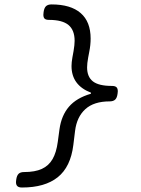

<svg xmlns="http://www.w3.org/2000/svg" viewBox="-20 -690 640 873"><path d="M52.7 137.7Q52.7 135.3 53.7 127.4Q56.2 108.4 64.5 100.3Q72.8 92.3 89.4 92.3Q139.2 92.3 170.4 77.9Q201.7 63.5 219 33.4Q236.3 3.4 242.7 -44.9L250.5 -102.5Q259.3 -165 293.5 -204.8Q327.6 -244.6 393.1 -263.7L393.6 -268.6Q305.2 -302.7 305.2 -389.6Q305.2 -406.2 309.1 -428.2L314.5 -458Q319.3 -486.3 319.3 -504.4Q319.3 -553.2 291.3 -576.4Q263.2 -599.6 202.6 -599.6Q189 -599.6 183.1 -605Q177.2 -610.4 177.2 -623Q177.2 -626 178.2 -634.8Q180.7 -653.8 189.2 -661.9Q197.8 -669.9 214.4 -669.9Q301.3 -669.9 346.7 -630.6Q392.1 -591.3 392.1 -514.6Q392.1 -485.4 385.7 -453.6L380.9 -428.2Q376 -401.4 376 -383.8Q376 -340.8 402.3 -320.1Q428.7 -299.3 488.8 -299.3Q502.9 -299.3 509.3 -293.7Q515.6 -288.1 515.6 -274.9Q515.6 -272 514.6 -264.2Q512.2 -245.1 503.7 -237.1Q495.1 -229 478.5 -229Q406.7 -229 367.9 -193.6Q329.1 -158.2 321.3 -94.7L313.5 -31.2Q301.3 68.8 242.7 115.7Q184.1 162.6 80.1 162.6Q65.9 162.6 59.3 156.7Q52.7 150.9 52.7 137.7Z"/></svg>

Font: Courier Prime Sans
Style: Italic
Weight: 400
Italic angle: -10°
Designer: Alan Dague-Greene
Foundry: Quote-Unquote Apps
Version: Version 3.020